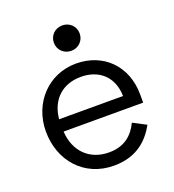

<svg xmlns="http://www.w3.org/2000/svg" viewBox="-131 -807 836 923"><g transform="rotate(-20 286.5 -345.5)"><path d="M225 -640C225 -603 254 -575 291 -575C328 -575 357 -603 357 -640C357 -677 328 -705 291 -705C254 -705 225 -677 225 -640ZM43 -252C43 -102 144 14 296 14C418 14 478 -53 513 -116L446 -151C419 -95 375 -54 295 -54C197 -54 129 -119 123 -223H530V-264C530 -411 430 -510 290 -510C149 -510 43 -398 43 -252ZM123 -286C132 -385 198 -442 290 -442C383 -442 448 -385 450 -286Z"/></g></svg>

Font: Space Text
Style: Regular
Weight: 400
Designer: Florian Karsten (Space Text), Colophon Foundry (Space Mono)
Foundry: Florian Karsten
Version: Version 1.003;PS 001.003;hotconv 1.0.88;makeotf.lib2.5.64775